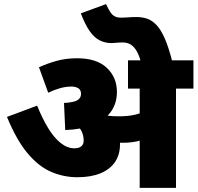

<svg xmlns="http://www.w3.org/2000/svg" viewBox="-20 -916 963 936"><path d="M838 -484V0H661V-484H604V-622H923V-484ZM356 -632Q451 -632 500.5 -585.5Q550 -539 550 -468Q550 -412 520.5 -371Q491 -330 435 -307.5Q379 -285 298 -282L292 -414Q342 -417 358.5 -428Q375 -439 375 -458Q375 -478 361.5 -486Q348 -494 328 -494Q301 -494 272.5 -486Q244 -478 215 -464L170 -588Q209 -606 255 -619Q301 -632 356 -632ZM565 -212Q565 -162 540.5 -126Q516 -90 469.5 -71Q423 -52 357 -52Q291 -52 230 -78Q169 -104 115 -168Q61 -232 14 -346L161 -401Q186 -339 214.5 -292Q243 -245 275.5 -219Q308 -193 343 -193Q364 -193 376 -202.5Q388 -212 388 -231Q388 -264 369 -290.5Q350 -317 315 -341L396 -378L480 -374Q496 -362 510 -348Q524 -334 534 -317L544 -300Q554 -281 559.5 -259.5Q565 -238 565 -212ZM561 -349Q603 -349 637 -356.5Q671 -364 705 -383V-251Q675 -232 643.5 -226Q612 -220 578 -220Q557 -220 536.5 -221.5Q516 -223 498.5 -226Q481 -229 467 -231L455 -345L470 -358Q488 -354 509.5 -351.5Q531 -349 561 -349ZM667 -615Q655 -656 640.5 -676Q626 -696 610.5 -702.5Q595 -709 580 -709Q562 -709 548 -707.5Q534 -706 524 -706Q492 -706 465.5 -719.5Q439 -733 417 -764.5Q395 -796 374 -851L497 -896Q508 -872 517.5 -857.5Q527 -843 539 -836.5Q551 -830 569 -830Q589 -830 606 -831.5Q623 -833 645 -833Q673 -833 697 -825Q721 -817 742.5 -794.5Q764 -772 783 -729Q802 -686 820 -615Z"/></svg>

Font: Noto Sans Devanagari Black
Style: Regular
Weight: 900
Version: Version 2.003